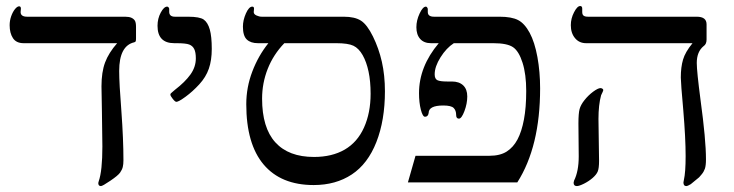

<svg xmlns="http://www.w3.org/2000/svg" viewBox="-20 -609 2451 641"><path d="M434.1 -481Q434.1 -474.1 433.1 -471.4Q432.1 -468.8 428.2 -467.8Q377.9 -456.1 377.9 -372.1Q377.9 -331.1 385.3 -237.3Q392.1 -143.6 392.1 -74.2Q392.1 -60.5 389.9 -51.5Q387.7 -42.5 380.9 -32.7Q374 -22.9 348.1 -5.4Q322.3 12.2 316.9 12.2Q308.1 12.2 308.1 2L309.6 -3.9Q321.8 -38.6 321.8 -120.1L320.3 -234.4L318.8 -320.8Q318.8 -368.2 330.8 -400.4Q342.8 -432.6 371.1 -464.8H59.1Q34.2 -464.8 23.2 -481.7Q12.2 -498.5 12.2 -524.9Q12.2 -540 17.3 -554.7Q22.5 -569.3 30 -578.6Q37.6 -587.9 43.9 -587.9Q49.8 -587.9 49.8 -580.1L48.8 -568.8Q48.8 -553.2 70.8 -553.2H397.9Q411.1 -553.2 418.9 -549.6Q426.8 -545.9 430.4 -539.8Q434.1 -533.7 434.1 -519Z M687 -445.8Q687 -407.7 677.2 -379.6Q667.5 -351.6 645.3 -327.4Q623 -303.2 599.6 -286.1Q576.2 -269 568.8 -269Q564.5 -269 556.6 -279.1Q548.8 -289.1 548.8 -293Q548.8 -296.9 553.2 -299.8L564 -309.1Q597.7 -335 615.7 -360.1Q633.8 -385.3 633.8 -414.1Q633.8 -434.6 628.4 -445.3Q623 -456.1 611.6 -460.4Q600.1 -464.8 568.8 -464.8H562Q505.9 -464.8 505.9 -522.9Q505.9 -546.9 516.6 -566.9Q527.3 -586.9 538.1 -586.9Q540.5 -586.9 542.7 -584.5Q544.9 -582 544.9 -579.1V-569.8Q544.9 -553.2 564 -553.2H607.9Q647 -553.2 660.4 -543.5Q673.8 -533.7 680.4 -510.5Q687 -487.3 687 -445.8Z M1265.1 -304.2Q1265.1 -207.5 1236.6 -134.8Q1208 -62 1154.5 -26.6Q1101.1 8.8 1027.3 8.8Q918 8.8 860.1 -59.8Q802.2 -128.4 802.2 -261.2Q802.2 -317.4 822.3 -370.1Q842.3 -422.9 876 -464.8H841.3Q816.9 -464.8 804 -477.1Q791 -489.3 791 -520Q791 -541.5 801 -564.2Q811 -586.9 822.3 -586.9Q828.1 -586.9 828.1 -580.1L827.1 -568.8Q827.1 -561.5 836.2 -557.4Q845.2 -553.2 854 -553.2H1127.9Q1164.6 -553.2 1185.1 -540Q1205.6 -526.9 1225.1 -487.3Q1244.6 -447.8 1254.9 -402.6Q1265.1 -357.4 1265.1 -304.2ZM1217.3 -295.9Q1217.3 -337.9 1210.4 -370.1Q1203.6 -402.3 1190.7 -425Q1177.7 -447.8 1159.9 -456.3Q1142.1 -464.8 1103 -464.8H929.2Q892.6 -426.8 873.8 -379.2Q855 -331.5 855 -279.8Q855 -182.6 899.2 -133.8Q943.4 -85 1028.3 -85Q1088.4 -85 1130.9 -109.6Q1173.3 -134.3 1195.3 -183.3Q1217.3 -232.4 1217.3 -295.9Z M1783.2 -314Q1783.2 -119.6 1707 0H1341.8L1367.2 -88.9H1613.8Q1649.4 -88.9 1671.6 -103Q1693.8 -117.2 1707.8 -143.6Q1721.7 -169.9 1729.2 -210Q1736.8 -250 1736.8 -305.2Q1736.8 -360.8 1724.6 -399.4Q1712.4 -438 1692.9 -451.4Q1673.3 -464.8 1627 -464.8H1495.1Q1470.2 -448.7 1450.7 -417.7Q1431.2 -386.7 1431.2 -360.8Q1431.2 -345.7 1440.2 -341.3Q1449.2 -336.9 1472.7 -336.9H1488.8Q1512.7 -336.9 1526.4 -324Q1540 -311 1540 -287.1Q1540 -263.2 1530.5 -238Q1521 -212.9 1512.2 -212.9Q1502.9 -212.9 1502.9 -225.1Q1502.9 -240.2 1494.6 -248.5Q1486.3 -256.8 1460 -256.8Q1411.1 -256.8 1411.1 -231.9Q1409.2 -219.2 1398.9 -219.2Q1391.1 -219.2 1385 -242.9Q1378.9 -266.6 1378.9 -297.9Q1378.9 -386.7 1444.8 -464.8H1418.9Q1395.5 -464.8 1382.8 -479Q1370.1 -493.2 1370.1 -518.1Q1370.1 -541 1380.9 -564Q1391.6 -586.9 1401.9 -586.9Q1404.3 -586.9 1406.2 -584Q1408.2 -581.1 1408.2 -578.1V-568.8Q1408.2 -553.2 1429.2 -553.2H1647.9Q1688 -553.2 1709.7 -542Q1731.4 -530.8 1748.3 -499.5Q1765.1 -468.3 1774.2 -418.5Q1783.2 -368.7 1783.2 -314Z M2338.9 -477.1Q2338.9 -461.4 2329.1 -455.1Q2306.2 -436.5 2306.2 -398.9Q2306.2 -371.1 2318.8 -274.9Q2336.9 -142.6 2336.9 -77.1Q2336.9 -56.2 2333.3 -45.7Q2329.6 -35.2 2322.5 -26.9Q2315.4 -18.6 2314.7 -17.8Q2314 -17.1 2313.5 -16.6Q2313 -16.1 2312.3 -15.6Q2311.5 -15.1 2286.1 5.9Q2275.9 12.2 2271 12.2Q2261.7 12.2 2261.7 0L2263.2 -8.3Q2269 -33.7 2269 -87.9Q2269 -147.9 2261.2 -240.7Q2252.9 -333 2252.9 -350.1Q2252.9 -384.8 2260.3 -409.9Q2267.6 -435.1 2292 -464.8H1937Q1913.6 -464.8 1899.7 -481.7Q1885.7 -498.5 1885.7 -524.9Q1885.7 -547.4 1896.5 -568.1Q1907.2 -588.9 1917 -588.9Q1923.8 -588.9 1923.8 -580.1V-568.8Q1923.8 -560.5 1928.2 -556.9Q1932.6 -553.2 1943.8 -553.2H2306.2Q2338.9 -553.2 2338.9 -527.8ZM1994.1 -308.1Q1994.1 -305.7 1986.8 -291Q1978 -258.8 1978 -211.9L1980 -71.8Q1980 -47.4 1975.6 -36.6Q1971.2 -25.9 1958.5 -14.9Q1945.8 -3.9 1929.7 4.2Q1913.6 12.2 1905.8 12.2Q1895 12.2 1895 1L1896.5 -5.9Q1912.1 -37.1 1912.1 -86.9L1911.1 -196.8Q1911.1 -230.5 1915 -244.9Q1918.9 -259.3 1931.6 -275.1Q1944.3 -291 1960.4 -303Q1976.6 -314.9 1984.9 -314.9Q1987.8 -314.9 1991 -313Q1994.1 -311 1994.1 -308.1Z"/></svg>

Font: Times New Roman
Style: Regular
Weight: 400
Designer: Steve Matteson
Foundry: Ascender Corporation
Version: Version 2.00.3